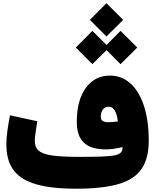

<svg xmlns="http://www.w3.org/2000/svg" viewBox="-20 -1146 946 1166"><path d="M724.1 -252.9C724.1 -226.1 714.4 -210.9 678.2 -203.1C642.1 -195.3 574.2 -193.4 459 -193.4C389.6 -193.4 335.4 -196.3 296.9 -201.7C218.8 -212.9 191.4 -239.7 191.4 -291C191.4 -311 197.3 -356.4 206.5 -409.7L40.5 -445.8C34.2 -414.1 29.3 -382.8 24.9 -351.6C20.5 -319.8 18.6 -293 18.6 -270.5C18.6 -77.1 139.6 0 443.4 0C551.3 0 637.2 -9.8 701.7 -28.8C830.1 -66.9 883.3 -149.9 883.3 -293C883.3 -373 873.5 -442.9 854.5 -502C815.9 -620.1 744.1 -687 647.9 -687C585.9 -687 537.1 -662.1 501 -611.8C464.4 -561.5 446.3 -492.7 446.3 -406.2C446.3 -291.5 502.4 -238.8 623.5 -238.8C654.3 -238.8 688 -243.7 724.1 -252.9ZM695.8 -408.7C675.8 -406.2 657.2 -403.8 638.2 -403.8C607.4 -403.8 591.8 -414.6 591.8 -435.5C591.8 -472.7 609.4 -498 640.1 -498C669.9 -498 688.5 -468.3 695.8 -408.7ZM626.5 -924.3 728 -1025.4 626.5 -1126.5 525.9 -1025.4ZM541 -756.3 627 -841.8 711.9 -756.3 813.5 -857.4 711.9 -958.5 627 -873 541 -958.5 440.4 -857.4Z"/></svg>

Font: Estedad Black
Style: Regular
Weight: 900
Designer: Amin Abedi
Version: Version 7.3